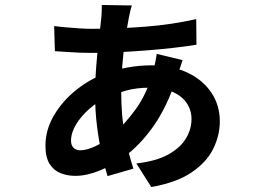

<svg xmlns="http://www.w3.org/2000/svg" viewBox="-20 -698 1040 773"><path d="M511 -676Q507 -665 504.5 -653.5Q502 -642 499 -628Q492 -592 484.5 -541.5Q477 -491 472.5 -436Q468 -381 468 -330Q468 -230 482.5 -155Q497 -80 517 -19L413 11Q401 -27 389.5 -78.5Q378 -130 370.5 -190.5Q363 -251 363 -312Q363 -375 367.5 -432Q372 -489 378 -538.5Q384 -588 388 -627Q389 -638 389.5 -653Q390 -668 390 -678ZM347 -582Q456 -582 564 -590.5Q672 -599 770 -621L771 -518Q729 -511 675 -505Q621 -499 563 -494.5Q505 -490 449.5 -487.5Q394 -485 347 -485Q326 -485 299 -486Q272 -487 246 -489Q220 -491 201 -492L198 -593Q212 -591 239.5 -588.5Q267 -586 297 -584Q327 -582 347 -582ZM715 -456Q713 -448 707.5 -432.5Q702 -417 696.5 -402.5Q691 -388 689 -379Q652 -267 597.5 -189.5Q543 -112 475 -63Q432 -32 380.5 -11Q329 10 283 10Q251 10 223.5 -1Q196 -12 179.5 -38.5Q163 -65 163 -111Q163 -175 197 -233Q231 -291 286.5 -335.5Q342 -380 406 -403Q447 -418 494.5 -426.5Q542 -435 589 -435Q673 -435 735 -405.5Q797 -376 831 -325Q865 -274 865 -209Q865 -153 838.5 -99Q812 -45 751.5 -4Q691 37 589 55L529 -40Q609 -49 657.5 -76Q706 -103 728.5 -140.5Q751 -178 751 -219Q751 -254 732 -282.5Q713 -311 675.5 -328Q638 -345 582 -345Q527 -345 483 -332Q439 -319 410 -306Q373 -289 340 -260Q307 -231 286.5 -197.5Q266 -164 266 -131Q266 -114 275.5 -103.5Q285 -93 304 -93Q330 -93 366.5 -110.5Q403 -128 438 -159Q484 -200 526.5 -258.5Q569 -317 594 -401Q597 -410 600.5 -425.5Q604 -441 607 -456.5Q610 -472 611 -481Z"/></svg>

Font: Noto Sans SC Thin
Style: Bold
Weight: 700
Version: Version 2.004-H2;hotconv 1.0.118;makeotfexe 2.5.65603